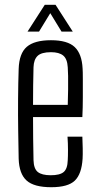

<svg xmlns="http://www.w3.org/2000/svg" viewBox="-20 -775 412 802"><path d="M262 -204H324Q325 -185 325.5 -156.5Q326 -128 325 -112Q321 -48 292.5 -20.5Q264 7 194 7Q122 7 91 -21Q60 -49 58 -112Q57 -164 56 -229Q55 -294 55.5 -361Q56 -428 58 -487Q60 -552 92 -579.5Q124 -607 193 -607Q262 -607 292 -578.5Q322 -550 325 -489Q326 -478 326 -444.5Q326 -411 326 -368.5Q326 -326 324 -286H118Q118 -242 118.5 -196.5Q119 -151 120 -106Q121 -70 138 -56.5Q155 -43 192 -43Q230 -43 246 -56.5Q262 -70 263 -106Q264 -121 264 -148.5Q264 -176 262 -204ZM193 -557Q153 -557 137 -541.5Q121 -526 120 -494Q119 -456 118.5 -417.5Q118 -379 118 -337H263Q264 -369 264.5 -401Q265 -433 264.5 -458Q264 -483 263 -494Q261 -529 244 -543Q227 -557 193 -557ZM95 -643 167 -755H212L284 -643H237L190 -720L143 -643Z"/></svg>

Font: Big Shoulders Text Light
Style: Regular
Weight: 300
Designer: Patric King
Foundry: XO Type Co
Version: Version 1.000; ttfautohint (v1.8.2)